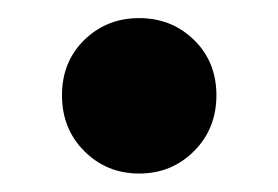

<svg xmlns="http://www.w3.org/2000/svg" viewBox="-20 -182 304 210"><path d="M47.8 -77.8Q47.8 -114.4 72.2 -138.3Q96.7 -162.2 132.2 -162.2Q167.8 -162.2 192.2 -138.3Q216.7 -114.4 216.7 -77.8Q216.7 -41.1 192.2 -16.7Q167.8 7.8 132.2 7.8Q96.7 7.8 72.2 -16.7Q47.8 -41.1 47.8 -77.8Z"/></svg>

Font: Paperlogy 6 SemiBold
Style: Regular
Weight: 600
Designer: redesigned by Lee Juim, glyphs from Gmarket Sans & Montserrat
Foundry: PT&
Version: Version 1.001